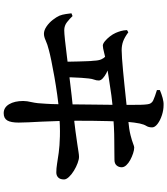

<svg xmlns="http://www.w3.org/2000/svg" viewBox="47 -887 906 1040"><g transform="rotate(90 500.0 -367.0)"><path d="M593 66Q562 66 544.5 36.5Q527 7 527 -40Q527 -59 533.5 -86.5Q540 -114 542 -163Q544 -191 544.5 -233Q545 -275 545.5 -323.5Q546 -372 546.5 -419Q547 -466 547.5 -504Q548 -542 548 -562Q548 -602 548 -630Q548 -658 547.5 -678Q547 -698 545 -712Q543 -735 523.5 -744Q504 -753 468 -764V-780Q489 -789 511 -795Q533 -801 550 -800Q576 -800 604 -791Q632 -782 651 -767.5Q670 -753 670 -738Q670 -719 662 -706.5Q654 -694 649 -671Q643 -640 641 -612.5Q639 -585 638 -558Q637 -535 636 -499.5Q635 -464 634.5 -421Q634 -378 634 -329.5Q634 -281 635.5 -232.5Q637 -184 639 -138Q641 -99 642.5 -68.5Q644 -38 644 -15Q644 27 632.5 46.5Q621 66 593 66ZM314 -248Q314 -268 314 -291.5Q314 -315 313 -339Q312 -363 311.5 -384.5Q311 -406 309 -421Q308 -448 301.5 -462.5Q295 -477 286 -485Q277 -493 270 -498L273 -510Q291 -511 308.5 -510Q326 -509 345 -503Q359 -499 375.5 -490.5Q392 -482 404 -471Q416 -460 416 -449Q416 -436 411.5 -424.5Q407 -413 405 -394Q403 -379 401.5 -354.5Q400 -330 399 -302.5Q398 -275 398 -250ZM163 -152Q144 -152 123.5 -166Q103 -180 87.5 -200Q72 -220 65 -236Q59 -251 56 -271Q53 -291 52 -301L67 -307Q81 -292 100 -277Q119 -262 144 -262Q159 -262 197 -266Q235 -270 286 -276.5Q337 -283 392 -289.5Q447 -296 497 -302Q547 -308 582 -311Q648 -317 691.5 -323Q735 -329 762 -333Q789 -337 804.5 -339.5Q820 -342 830 -342Q843 -342 863.5 -334.5Q884 -327 904.5 -314.5Q925 -302 938.5 -287.5Q952 -273 952 -261Q952 -240 941.5 -229.5Q931 -219 914 -219Q892 -219 867.5 -223Q843 -227 807.5 -232Q772 -237 718.5 -238.5Q665 -240 583 -234Q543 -231 493.5 -224Q444 -217 395.5 -208.5Q347 -200 308.5 -192Q270 -184 252 -179Q220 -171 199.5 -161.5Q179 -152 163 -152ZM227 -471Q217 -471 203.5 -482Q190 -493 177.5 -509Q165 -525 158 -541Q152 -555 148 -569Q144 -583 143 -602L155 -609Q182 -589 204 -581Q226 -573 252 -573Q268 -573 297 -575Q326 -577 363 -580.5Q400 -584 439 -588Q478 -592 515 -596Q552 -600 581.5 -603Q611 -606 626 -608Q681 -613 712 -621Q743 -629 758 -635Q773 -641 779 -641Q792 -641 810.5 -635Q829 -629 846.5 -619.5Q864 -610 875 -598Q886 -586 886 -573Q886 -557 876 -545.5Q866 -534 846 -534Q830 -534 803 -533.5Q776 -533 741 -533Q706 -533 667 -531Q628 -529 588 -526Q547 -524 498 -517.5Q449 -511 403.5 -503.5Q358 -496 325 -491Q296 -486 267.5 -478.5Q239 -471 227 -471Z"/></g></svg>

Font: Noto Serif JP ExtraLight
Style: Bold
Weight: 700
Version: Version 2.003-H1;hotconv 1.1.1;makeotfexe 2.6.0